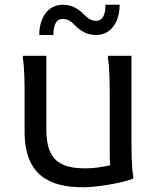

<svg xmlns="http://www.w3.org/2000/svg" viewBox="-20 -780 672 812"><path d="M246 -700C268 -700 282 -688 298 -672C319 -651 346 -632 386 -632C450 -632 486 -688 486 -760H426C426 -724 418 -692 386 -692C364 -692 350 -704 334 -720C313 -741 286 -760 246 -760C182 -760 146 -704 146 -632H206C206 -668 214 -700 246 -700ZM536 -196V-544H438L436 -536C444 -500 444 -412 444 -372V-140C444 -119 444 -98 446 -81C415 -74 377 -68 343 -68C236 -68 176 -100 176 -232V-544H78L76 -536C84 -500 84 -412 84 -372V-224C84 -36 192 12 332 12C384 12 490 -4 542 -24L544 -32C536 -68 536 -156 536 -196Z"/></svg>

Font: Kufam Arabic Latin Roman Normal
Style: Regular
Weight: 400
Designer: Wael Morcos & Artur Schmal
Version: Version 1.200;PS 001.200;hotconv 1.0.88;makeotf.lib2.5.64775